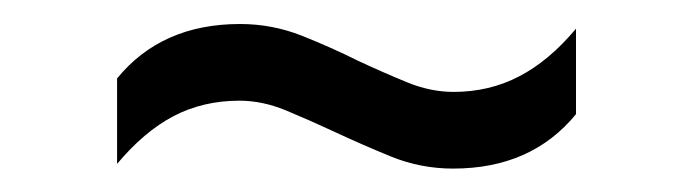

<svg xmlns="http://www.w3.org/2000/svg" viewBox="-20 -460 592 164"><path d="M367 -316Q339.5 -316 314.2 -326.2Q289 -336.5 265.5 -347.5Q244 -357.5 224 -365.8Q204 -374 184.5 -374Q153.5 -374 128.2 -360.8Q103 -347.5 80 -320V-393Q118 -439.5 185 -439.5Q212.5 -439.5 237.8 -429.5Q263 -419.5 286 -408Q307.5 -398 327.5 -389.8Q347.5 -381.5 367.5 -381.5Q398 -381.5 423.5 -394.8Q449 -408 472 -435.5V-362.5Q434 -316 367 -316Z"/></svg>

Font: Encode Sans SC SemiExpanded
Style: Regular
Weight: 400
Width: 6
Designer: Multiple Designers
Foundry: Impallari Type
Version: Version 3.002